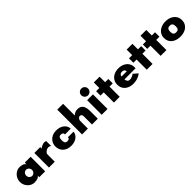

<svg xmlns="http://www.w3.org/2000/svg" viewBox="429 -2422 4104 4104"><g transform="rotate(-45 2481.5 -369.5)"><path d="M252 10Q190 10 140 -22Q90 -54 61 -106.5Q32 -159 32 -220Q32 -281 61 -333.5Q90 -386 140 -418.5Q190 -451 252 -451Q290 -451 329.5 -440Q369 -429 398 -394V-440H575V0H398V-46Q385 -25 360 -12.5Q335 0 306.5 5Q278 10 252 10ZM310 -127Q335 -127 355 -140Q375 -153 386.5 -174.5Q398 -196 398 -220Q398 -245 386.5 -266Q375 -287 355 -300Q335 -313 310 -313Q285 -313 265 -300Q245 -287 233.5 -266Q222 -245 222 -220Q222 -196 233.5 -174.5Q245 -153 265 -140Q285 -127 310 -127Z M689 0V-441H865V-398Q876 -408 897.5 -420.5Q919 -433 947 -442.5Q975 -452 1003 -452Q1012 -452 1026 -449Q1040 -446 1048 -441V-290Q1037 -304 1019 -310Q1001 -316 983 -316Q957 -316 929.5 -301.5Q902 -287 883.5 -265Q865 -243 865 -220V0Z M1358 10Q1295 10 1247.5 -8.5Q1200 -27 1168 -59Q1136 -91 1120 -132.5Q1104 -174 1104 -220Q1104 -283 1135 -336Q1166 -389 1222.5 -420.5Q1279 -452 1356 -452Q1435 -452 1491 -424.5Q1547 -397 1576.5 -353Q1606 -309 1605 -258H1432Q1436 -287 1417.5 -303.5Q1399 -320 1360 -320Q1329 -320 1315 -302Q1301 -284 1297.5 -260.5Q1294 -237 1294 -219Q1294 -199 1297.5 -175.5Q1301 -152 1316 -135Q1331 -118 1363 -118Q1395 -118 1415.5 -130.5Q1436 -143 1434 -171H1603Q1599 -122 1568.5 -81Q1538 -40 1484.5 -15Q1431 10 1358 10Z M1690 0V-750H1866V-395Q1889 -421 1923.5 -436.5Q1958 -452 2000 -452Q2061 -452 2097 -425.5Q2133 -399 2149.5 -352Q2166 -305 2166 -242V0H1990V-242Q1990 -268 1983 -284Q1976 -300 1962.5 -307Q1949 -314 1928 -314Q1915 -314 1900.5 -301.5Q1886 -289 1876 -270.5Q1866 -252 1866 -232V0Z M2284 0V-441H2460V0ZM2372 -500Q2329 -500 2299.5 -530.5Q2270 -561 2270 -603Q2270 -646 2299.5 -675.5Q2329 -705 2372 -705Q2414 -705 2444.5 -675.5Q2475 -646 2475 -603Q2475 -561 2444.5 -530.5Q2414 -500 2372 -500Z M2653 0V-308H2556V-441H2653V-608H2828V-441H2925V-308H2828V0Z M3236 11Q3157 11 3097.5 -17.5Q3038 -46 3005.5 -97.5Q2973 -149 2973 -219Q2973 -290 3007.5 -342Q3042 -394 3102 -422.5Q3162 -451 3239 -451Q3308 -451 3367.5 -424.5Q3427 -398 3463 -347.5Q3499 -297 3499 -223V-191H3131V-279H3322Q3314 -314 3296 -330Q3278 -346 3243 -346Q3211 -346 3192 -333Q3173 -320 3165 -297.5Q3157 -275 3157 -245Q3157 -202 3165.5 -170Q3174 -138 3191.5 -121Q3209 -104 3235 -104Q3266 -104 3294.5 -113Q3323 -122 3343.5 -134Q3364 -146 3370 -154L3468 -68Q3449 -49 3413.5 -30.5Q3378 -12 3332 -0.5Q3286 11 3236 11Z M3646 0V-308H3549V-441H3646V-608H3821V-441H3918V-308H3821V0Z M4065 0V-308H3968V-441H4065V-608H4240V-441H4337V-308H4240V0Z M4658 10Q4579 10 4517 -17Q4455 -44 4420 -95.5Q4385 -147 4385 -219Q4385 -290 4421 -341.5Q4457 -393 4519 -421Q4581 -449 4658 -449Q4735 -449 4796 -421Q4857 -393 4893 -341.5Q4929 -290 4929 -219Q4929 -147 4894 -95.5Q4859 -44 4798 -17Q4737 10 4658 10ZM4658 -120Q4697 -120 4714.5 -135.5Q4732 -151 4736.5 -174.5Q4741 -198 4741 -221Q4741 -243 4735.5 -265.5Q4730 -288 4712.5 -303.5Q4695 -319 4658 -319Q4620 -319 4602 -303.5Q4584 -288 4579 -265.5Q4574 -243 4574 -221Q4574 -198 4578.5 -174.5Q4583 -151 4601 -135.5Q4619 -120 4658 -120Z"/></g></svg>

Font: Teachers ExtraBold
Style: Regular
Weight: 800
Designer: Alfredo Marco Pradil, Chank Diesel
Version: Version 1.001